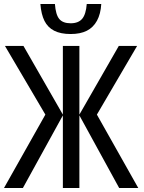

<svg xmlns="http://www.w3.org/2000/svg" viewBox="-22 -945 722 965"><path d="M487 -925Q484 -875 465.5 -841Q447 -807 414.5 -790.5Q382 -774 333 -774Q283 -774 250.5 -790.5Q218 -807 201.5 -840Q185 -873 181 -925H254Q258 -871 276 -849.5Q294 -828 333 -828Q372 -828 391 -850.5Q410 -873 414 -925ZM206 -369 3 -714H96L294 -369V-714H377V-369L575 -714H667L465 -369L673 0H577L377 -365V0H294V-365L93 0H-2Z"/></svg>

Font: Noto Sans Display Condensed
Style: Regular
Weight: 400
Width: 3
Designer: Monotype Design Team
Foundry: Monotype Imaging Inc.
Version: Version 2.003